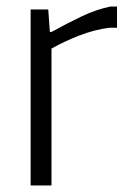

<svg xmlns="http://www.w3.org/2000/svg" viewBox="-20 -569 391 589"><path d="M74 -540H128L133 -471H138Q185 -497 230 -518.5Q275 -540 319 -549H339V-484H316Q270 -478 224.5 -460.5Q179 -443 138 -420V0H74Z"/></svg>

Font: Encode Sans Narrow
Style: Light
Weight: 300
Designer: Pablo Impallari, Andres Torresi
Foundry: Pablo Impallari, Andres Torresi
Version: Version 1.000; ttfautohint (v1.00) -l 8 -r 50 -G 200 -x 14 -